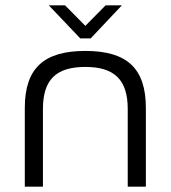

<svg xmlns="http://www.w3.org/2000/svg" viewBox="-20 -700 640 720"><path d="M73 -295V0H141V-291C141 -401 190 -449 300 -449C409 -449 459 -401 459 -291V0H527V-295C527 -444 456 -509 300 -509C144 -509 73 -444 73 -295ZM163 -680 281 -556H320L437 -680H376L300 -603L224 -680Z"/></svg>

Font: LT Wave Mono Light
Style: Regular
Weight: 300
Designer: Daniel Lyons
Version: Version 2.5 (Glyphs App)